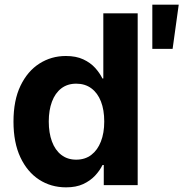

<svg xmlns="http://www.w3.org/2000/svg" viewBox="-20 -784 787 813"><path d="M259.8 9.3Q195.8 9.3 145.5 -23.4Q95.2 -56.2 66.2 -118.2Q37.1 -180.2 37.1 -269Q37.1 -359.4 66.9 -421.1Q96.7 -482.9 147 -514.9Q197.3 -546.9 258.8 -546.9Q302.2 -546.9 332.5 -532.7Q362.8 -518.6 382.6 -496.8Q402.3 -475.1 413.6 -451.7H417.5V-727.5H563V0H419.4V-85.4H414.1Q402.8 -62 382.6 -40.3Q362.3 -18.6 332.3 -4.6Q302.2 9.3 259.8 9.3ZM302.7 -107.9Q340.3 -107.9 366.7 -128.2Q393.1 -148.4 407.2 -184.6Q421.4 -220.7 421.4 -269.5Q421.4 -318.4 407.5 -354.2Q393.6 -390.1 366.9 -409.9Q340.3 -429.7 302.7 -429.7Q265.6 -429.7 239.5 -409.7Q213.4 -389.6 200 -353.5Q186.5 -317.4 186.5 -269.5Q186.5 -221.2 200 -184.8Q213.4 -148.4 239.5 -128.2Q265.6 -107.9 302.7 -107.9ZM625 -577.1V-764.2H736.8L710.9 -577.1Z"/></svg>

Font: Inter 18pt
Style: Bold
Weight: 700
Designer: Rasmus Andersson
Foundry: rsms
Version: Version 4.001;git-66647c0bb